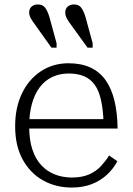

<svg xmlns="http://www.w3.org/2000/svg" viewBox="-20 -831 596 862"><path d="M364 -754 396 -637V-617H373L300 -718Q288 -734 280.5 -747.5Q273 -761 273 -775Q273 -792 284 -801.5Q295 -811 312 -811Q334 -811 345 -796Q356 -781 364 -754ZM202 -754 234 -637V-617H211L139 -718Q127 -734 119 -747.5Q111 -761 111 -775Q111 -792 122 -801.5Q133 -811 150 -811Q172 -811 183 -796Q194 -781 202 -754ZM111 -263Q111 -203 125.5 -159.5Q140 -116 166 -88.5Q192 -61 227 -47.5Q262 -34 303 -34Q349 -34 381 -48.5Q413 -63 434 -86Q455 -109 470 -133L507 -107Q488 -72 459 -45.5Q430 -19 391 -4Q352 11 302 11Q231 11 173.5 -21Q116 -53 82 -114.5Q48 -176 48 -264Q48 -348 78.5 -411.5Q109 -475 163.5 -511Q218 -547 288 -547Q344 -547 385.5 -528Q427 -509 453.5 -472Q480 -435 493.5 -380.5Q507 -326 508 -254H92V-296H464L445 -279Q443 -339 433.5 -381.5Q424 -424 405.5 -450Q387 -476 358 -488.5Q329 -501 288 -501Q248 -501 215 -485.5Q182 -470 159 -440Q136 -410 123.5 -365.5Q111 -321 111 -263Z"/></svg>

Font: Roboto Serif ExtraLight
Style: Regular
Weight: 250
Version: Version 1.007